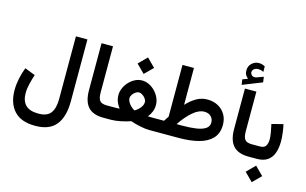

<svg xmlns="http://www.w3.org/2000/svg" viewBox="-125 -1235 2911 1826"><g transform="rotate(15 1330.5 -321.5)"><path d="M588.4 -71.8Q588.4 82.5 523.7 162.4Q459 242.2 320.3 242.2Q179.7 242.2 111.6 167.5Q43.5 92.8 43.5 -36.1Q43.5 -91.3 55.7 -149.7Q67.9 -208 88.9 -262.7L191.9 -222.7Q176.8 -178.2 164.8 -128.4Q152.8 -78.6 152.8 -34.7Q152.8 40.5 192.9 81.3Q232.9 122.1 320.3 122.1Q405.3 122.1 440.2 75Q475.1 27.8 475.1 -63V-680.2H588.4Z M727.5 -680.2H840.3V-226.1Q840.3 -168 859.4 -144.8Q878.4 -121.6 927.2 -121.6H939.5V0H927.2Q824.2 0 775.9 -54Q727.5 -107.9 727.5 -218.8Z M1189.5 -664.1 1271 -582.5 1189.5 -501.5 1108.4 -582.5ZM1379.4 -245.6Q1379.4 -211.4 1367.9 -181.9Q1356.4 -152.3 1333.5 -122.6Q1351.1 -122.1 1365 -121.8Q1378.9 -121.6 1390.1 -121.6H1437V0H1378.4Q1342.8 0 1291.7 -10.3Q1240.7 -20.5 1192.9 -37.1Q1144 -20 1091.6 -10Q1039.1 0 1001 0H919.9V-121.6H991.2Q1005.9 -121.6 1020 -121.8Q1034.2 -122.1 1054.7 -123Q1032.2 -152.8 1021 -182.6Q1009.8 -212.4 1009.8 -246.6Q1009.8 -281.7 1025.1 -315.9Q1040.5 -350.1 1066.4 -377.7Q1092.3 -405.3 1125 -421.6Q1157.7 -438 1192.9 -438Q1229 -438 1262.5 -421.6Q1295.9 -405.3 1322.3 -377.7Q1348.6 -350.1 1364 -315.9Q1379.4 -281.7 1379.4 -245.6ZM1193.4 -320.8Q1177.7 -320.8 1160.4 -309.1Q1143.1 -297.4 1131.1 -279.8Q1119.1 -262.2 1119.1 -244.6Q1119.1 -224.6 1131.1 -204.6Q1143.1 -184.6 1160.4 -168.7Q1177.7 -152.8 1194.3 -144Q1222.2 -157.7 1246.3 -186.3Q1270.5 -214.8 1270.5 -245.6Q1270.5 -262.7 1258.1 -280Q1245.6 -297.4 1227.5 -309.1Q1209.5 -320.8 1193.4 -320.8Z M1492.2 -121.6Q1500 -134.3 1508.3 -146.2Q1516.6 -158.2 1524.4 -170.4V-680.2H1637.2V-317.4Q1685.1 -368.2 1734.1 -396Q1783.2 -423.8 1839.4 -423.8Q1899.9 -423.8 1945.8 -398.7Q1991.7 -373.5 2017.6 -329.6Q2043.5 -285.6 2043.5 -228.5Q2043.5 -144.5 1996.6 -94.5Q1949.7 -44.4 1866 -22.2Q1782.2 0 1670.4 0H1417.5V-121.6ZM1843.3 -304.2Q1786.1 -304.2 1727.1 -252.2Q1668 -200.2 1615.7 -121.6H1673.3Q1749.5 -121.6 1807.6 -130.1Q1865.7 -138.7 1898.4 -160.4Q1931.2 -182.1 1931.2 -220.7Q1931.2 -257.8 1906.5 -281Q1881.8 -304.2 1843.3 -304.2Z M2160.6 -714.4Q2144 -727.5 2134.3 -743.9Q2124.5 -760.3 2124.5 -787.1Q2124.5 -830.1 2154.1 -857.7Q2183.6 -885.3 2222.2 -885.3Q2241.2 -885.3 2255.4 -881.1Q2269.5 -877 2283.7 -868.7L2284.2 -814.5Q2269 -822.3 2255.9 -825.2Q2242.7 -828.1 2229 -828.1Q2209.5 -828.1 2192.1 -815.9Q2174.8 -803.7 2174.8 -780.8Q2175.3 -767.1 2188.5 -754.4Q2201.7 -741.7 2228 -745.6Q2228.5 -745.6 2232.4 -746.6L2300.8 -771.5L2308.1 -718.3L2116.7 -642.1L2108.9 -694.3ZM2156.2 -616.7H2269V-226.1Q2269 -168 2288.1 -144.8Q2307.1 -121.6 2356 -121.6H2368.2V0H2356Q2254.4 0 2205.3 -53.7Q2156.2 -107.4 2156.2 -218.3Z M2436.5 0H2348.1V-121.6H2436.5Q2478.5 -121.6 2493.7 -146.5Q2508.8 -171.4 2508.8 -210Q2508.8 -242.7 2501.5 -281Q2494.1 -319.3 2486.3 -356.4L2598.1 -384.8Q2607.4 -341.8 2612.5 -299.6Q2617.7 -257.3 2617.7 -218.8Q2617.7 -156.2 2600.8 -106.7Q2584 -57.1 2544.4 -28.6Q2504.9 0 2436.5 0ZM2448.7 64 2530.3 145.5 2448.7 226.6 2367.7 145.5Z"/></g></svg>

Font: Vazirmatn UI SemiBold
Style: Regular
Weight: 600
Designer: Saber Rastikerdar
Foundry: Saber Rastikerdar
Version: Version 33.003